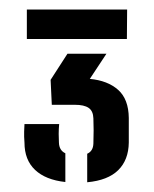

<svg xmlns="http://www.w3.org/2000/svg" viewBox="-20 -820 324 404"><path d="M163.5 -436.5V-496.5Q176 -502 176.5 -518Q177 -534.5 177 -545.8Q177 -557 176.5 -571Q176 -586.5 166.5 -593Q157 -599.5 137.5 -599.5H89L86.5 -652L122 -707H204L169 -654Q206.5 -650.5 228.5 -631Q250.5 -611.5 251 -572Q251 -565 251 -554.5Q251 -544 251 -534.5Q251 -525 251 -520Q250.5 -483.5 228.8 -462Q207 -440.5 163.5 -436.5ZM117.5 -437Q76 -441.5 53.8 -462.5Q31.5 -483.5 31.5 -520Q31 -527.5 30.8 -532.2Q30.5 -537 30.8 -543Q31 -549 31.5 -559H104.5Q103.5 -549 103.5 -538.2Q103.5 -527.5 104 -520Q104.5 -503.5 117.5 -497.5ZM36.5 -738V-800H247.5L247 -738Z"/></svg>

Font: Big Shoulders Stencil Text Thin SemiBold
Style: Regular
Weight: 600
Version: Version 2.001